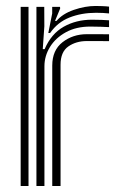

<svg xmlns="http://www.w3.org/2000/svg" viewBox="-20 -623 405 643"><path d="M141.8 -512.5 154.8 -578V-600H181L181.5 -594.5L164.2 -552.8H169.2Q189.2 -576.8 227.1 -589.9Q265 -603 300.2 -603Q308.5 -603 322.5 -602.5Q336.5 -602 345.2 -600.8V-578Q338 -579 325 -579.6Q312 -580.2 301.8 -580.2Q253.2 -580.2 213.1 -564.5Q173 -548.8 147.8 -512.5ZM102 0V-600H128.2L128.5 -535L123.2 -458.5H129.5Q151.5 -509.8 193.2 -533.4Q235 -557 287.8 -557Q301.2 -557 320.2 -556.4Q339.2 -555.8 345.2 -555V-532.2Q337.2 -532.8 317.2 -533.4Q297.2 -534 282.2 -534Q235.2 -534 200.8 -515.1Q166.2 -496.2 147.5 -465.9Q128.8 -435.5 128.8 -401.2V0ZM49.2 0V-600H75.5V0ZM155 0V-403.5Q155 -455 189.6 -481.8Q224.2 -508.5 270.5 -508.5Q287.8 -508.5 308.9 -508.5Q330 -508.5 345.2 -508.2V-485.2Q330.2 -485.5 308.2 -485.5Q286.2 -485.5 270.5 -485.5Q234.8 -485.5 208.8 -467.4Q182.8 -449.2 182.8 -406.2V0Z"/></svg>

Font: Big Shoulders Inline Text ExtraBold
Style: Regular
Weight: 800
Designer: Patric King
Foundry: XO Type Co
Version: Version 1.000